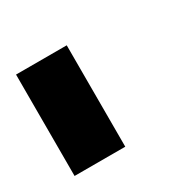

<svg xmlns="http://www.w3.org/2000/svg" viewBox="-64 -464 328 328"><g transform="rotate(-30 100.0 -300.0)"><path d="M0 -400V-200H100V-400Z"/></g></svg>

Font: Broadcast
Style: Regular
Weight: 400
Designer: Mıchael Chrıstophersson
Foundry: Aeriform
Version: Version 1.000;PS 001.000;hotconv 1.0.88;makeotf.lib2.5.64775